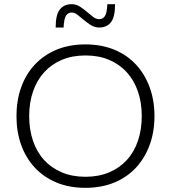

<svg xmlns="http://www.w3.org/2000/svg" viewBox="-20 -891 820 921"><path d="M390 10Q312 10 251 -15.5Q190 -41 147 -87Q104 -133 81.5 -196Q59 -259 59 -334Q59 -409 81.5 -472Q104 -535 147 -581Q190 -627 251 -652.5Q312 -678 390 -678Q467 -678 528.5 -652.5Q590 -627 632.5 -581Q675 -535 698 -472Q721 -409 721 -334Q721 -259 698 -196Q675 -133 632.5 -87Q590 -41 528.5 -15.5Q467 10 390 10ZM390 -43Q453 -43 503 -64Q553 -85 588 -123Q623 -161 641.5 -215Q660 -269 660 -334Q660 -399 641.5 -452.5Q623 -506 588 -544.5Q553 -583 503 -604Q453 -625 390 -625Q327 -625 277 -604Q227 -583 192 -544.5Q157 -506 138.5 -452.5Q120 -399 120 -334Q120 -269 138.5 -215Q157 -161 192 -123Q227 -85 277 -64Q327 -43 390 -43ZM456 -759Q435 -759 417 -770Q399 -781 383 -794.5Q367 -808 352.5 -819.5Q338 -831 324 -831Q307 -831 297 -816.5Q287 -802 285 -759H247Q247 -821 267.5 -846Q288 -871 324 -871Q345 -871 363 -859.5Q381 -848 396.5 -834.5Q412 -821 426.5 -810Q441 -799 456 -799Q473 -799 483 -813.5Q493 -828 495 -871H532Q532 -809 512 -784Q492 -759 456 -759Z"/></svg>

Font: Celebes Light
Style: Regular
Weight: 300
Designer: Anugrah Pasau
Foundry: Lafontype
Version: Version 1.000; ttfautohint (v1.8.4)